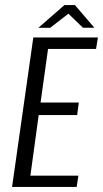

<svg xmlns="http://www.w3.org/2000/svg" viewBox="-20 -739 407 759"><path d="M27.7 0 111.7 -591H367.1L359.7 -545.5H169.9L140.4 -333.7H291.7L285 -284.2H133L100.1 -44.6H289.9L283.1 0ZM131.8 -629.2 234.6 -718.9H276.3L353 -629.4H307.8L250.5 -684.9L178.3 -629.2Z"/></svg>

Font: Alumni Sans Thin
Style: Italic
Weight: 100
Italic angle: -8°
Designer: Robert E. Leuschke
Foundry: Robert E. Leuschke
Version: Version 1.016